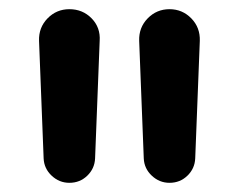

<svg xmlns="http://www.w3.org/2000/svg" viewBox="-20 -836 520 418"><path d="M131 -438Q109 -438 92.5 -453.5Q76 -469 75 -491L65 -747Q64 -776 83.5 -796Q103 -816 131 -816Q160 -816 179.5 -796Q199 -776 197 -747L187 -491Q186 -469 170 -453.5Q154 -438 131 -438ZM349 -438Q327 -438 310.5 -453.5Q294 -469 293 -491L283 -747Q282 -776 301.5 -796Q321 -816 349 -816Q377 -816 396.5 -796Q416 -776 415 -747L405 -491Q404 -469 388 -453.5Q372 -438 349 -438Z"/></svg>

Font: Zen Maru Gothic Black
Style: Regular
Weight: 900
Designer: Yoshimichi Ohira
Foundry: Positype
Version: Version 1.001